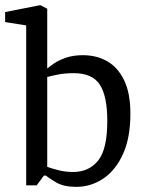

<svg xmlns="http://www.w3.org/2000/svg" viewBox="-30 -719 568 748"><path d="M267 9Q218 9 188.5 -8.5Q159 -26 149 -35H141L113 3H72V-620L-10 -633V-672L127 -699L154 -685V-475V-459V-452Q163 -460 181.5 -472.5Q200 -485 228 -494.5Q256 -504 293 -504Q346 -504 387.5 -480.5Q429 -457 453.5 -406.5Q478 -356 478 -276Q478 -182 449 -118.5Q420 -55 372 -23Q324 9 267 9ZM255 -49Q316 -49 352 -93Q388 -137 388 -248Q388 -344 359 -389Q330 -434 257 -434Q223 -434 195.5 -428.5Q168 -423 154 -419V-69Q167 -64 195.5 -56.5Q224 -49 255 -49Z"/></svg>

Font: Faustina VF Beta
Style: Regular
Weight: 400
Designer: Alfonso Garcia
Foundry: Omnibus-Type
Version: Version 1.006